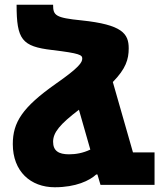

<svg xmlns="http://www.w3.org/2000/svg" viewBox="-20 -780 686 810"><path d="M404 0H632V-137H541L456 -434C511 -490 523 -530 523 -576C523 -638 496 -676 324 -694C213 -705 204 -715 204 -760H50C50 -613 72 -584 200 -569C317 -555 327 -548 327 -533C327 -517 315 -496 216 -427C74 -327 34 -264 34 -172C34 -57 109 10 211 10C300 10 358 -18 386 -44H391L404 0ZM204 -182C204 -221 233 -256 313 -317L361 -149C330 -134 299 -129 271 -129C227 -129 204 -144 204 -182Z"/></svg>

Font: Noto Sans Armenian Condensed Black
Style: Regular
Weight: 900
Width: 3
Designer: Monotype Design Team
Foundry: Monotype Imaging Inc.
Version: Version 2.008